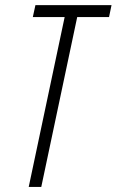

<svg xmlns="http://www.w3.org/2000/svg" viewBox="-20 -734 458 754"><path d="M142.1 0H92.8L233.9 -667H108.9L119.1 -713.9H418L408.2 -667H283.2Z"/></svg>

Font: TypoPRO Open Sans Condensed
Style: Italic
Weight: 300
Width: 3
Italic angle: -12°
Foundry: Ascender Corporation
Version: Version 1.10